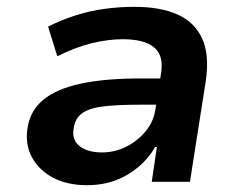

<svg xmlns="http://www.w3.org/2000/svg" viewBox="-20 -533 706 563"><path d="M235 10Q176 10 134.5 -12.5Q93 -35 73 -73Q53 -111 61 -159Q69 -209 107 -240.5Q145 -272 216 -287.5Q287 -303 392 -303H469L458 -226H390Q329 -226 287 -221.5Q245 -217 222.5 -202Q200 -187 196 -156Q190 -123 213.5 -104.5Q237 -86 279 -86Q316 -86 349.5 -102.5Q383 -119 407 -148Q431 -177 436 -214L452 -316Q461 -370 432 -394Q403 -418 340 -418Q298 -418 250 -406.5Q202 -395 148 -368L121 -455Q161 -475 202 -488Q243 -501 286.5 -507Q330 -513 374 -513Q450 -513 500.5 -490.5Q551 -468 573 -419.5Q595 -371 583 -293L537 0H425L440 -102H435Q416 -69 386 -43.5Q356 -18 318.5 -4Q281 10 235 10Z"/></svg>

Font: Nunito Sans 6pt
Style: Bold Italic
Weight: 700
Italic angle: -9°
Version: Version 3.101;gftools[0.9.27]